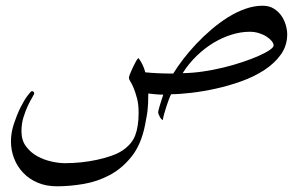

<svg xmlns="http://www.w3.org/2000/svg" viewBox="-20 -340 1072 677"><path d="M992.7 -219.2Q992.7 -179.2 970.5 -147.9Q948.2 -116.7 912.4 -93.3Q876.5 -69.8 831.8 -53.7Q787.1 -37.6 741.7 -27.6Q696.3 -17.6 654.3 -12.7Q612.3 -7.8 583.5 -7.8Q580.1 -2 575.7 9.8Q571.3 21.5 566.9 34.9Q562.5 48.3 558.8 61.5Q555.2 74.7 554.2 83Q552.2 83 549.3 80.1Q546.4 77.1 543.9 72.8Q541.5 68.4 539.6 63.7Q537.6 59.1 537.6 55.7Q537.6 53.2 539.6 45.7Q541.5 38.1 544.4 29.1Q547.4 20 550.3 10.3Q553.2 0.5 555.7 -6.3Q543 -6.3 528.1 -7.6Q513.2 -8.8 502.9 -10.3Q502.9 10.3 502.2 24.2Q501.5 38.1 500.2 49.6Q499 61 496.6 73Q494.1 85 491.2 102.1Q477.5 169.9 444.1 211.9Q410.6 253.9 367.2 277.1Q323.7 300.3 274.9 308.6Q226.1 316.9 181.2 316.9Q143.1 316.9 113 304.2Q83 291.5 62 269.5Q41 247.6 29.8 218.8Q18.6 189.9 18.6 158.7Q18.6 127.9 29.1 96.2Q39.6 64.5 52.2 39.1Q64.9 13.7 76.9 -2.4Q88.9 -18.6 92.3 -18.6Q95.7 -18.6 98.1 -16.4Q100.6 -14.2 100.6 -11.7Q100.6 -7.8 93.5 3.9Q86.4 15.6 78.1 33.2Q69.8 50.8 62.7 73.7Q55.7 96.7 55.7 122.6Q55.7 154.8 71.8 176.3Q87.9 197.8 111.3 210.7Q134.8 223.6 161.4 229.5Q188 235.4 209 235.4Q236.8 235.4 265.6 232.4Q294.4 229.5 321.5 223.6Q348.6 217.8 371.8 209.7Q395 201.7 410.6 191.4Q444.8 168.9 456.8 137.2Q468.8 105.5 468.8 58.1Q468.8 27.8 463.1 6.6Q457.5 -14.6 451.4 -29.3Q445.3 -43.9 439.9 -52.2Q434.6 -60.5 434.6 -65.9Q434.6 -69.8 439 -80.6Q443.4 -91.3 449.2 -103.8Q455.1 -116.2 460.4 -125.5Q465.8 -134.8 468.8 -134.8Q476.6 -124 482.7 -111.6Q488.8 -99.1 492.2 -85Q511.7 -83 536.6 -81.8Q561.5 -80.6 590.8 -80.6Q605.5 -104.5 626.2 -131.6Q647 -158.7 672.1 -185.3Q697.3 -211.9 725.6 -236.1Q753.9 -260.3 783.9 -279.1Q814 -297.9 845 -308.8Q876 -319.8 905.8 -319.8Q929.7 -319.8 946 -309.3Q962.4 -298.8 972.7 -283.7Q982.9 -268.6 987.8 -251.2Q992.7 -233.9 992.7 -219.2ZM944.8 -179.7Q944.8 -187 938 -195.3Q931.2 -203.6 919.9 -210.9Q908.7 -218.3 893.3 -223.1Q877.9 -228 860.4 -228Q829.6 -228 797.1 -218Q764.6 -208 733.6 -189.5Q702.6 -170.9 674.3 -143.8Q646 -116.7 624 -82Q658.7 -82.5 695.8 -87.9Q732.9 -93.3 768.6 -102.1Q804.2 -110.8 836.2 -121.6Q868.2 -132.3 892.3 -143.1Q916.5 -153.8 930.7 -163.6Q944.8 -173.3 944.8 -179.7Z"/></svg>

Font: Accordance
Style: Italic
Weight: 400
Italic angle: -11°
Version: Version 1.2 (build January 31, 2020) Miklal Software Solutio